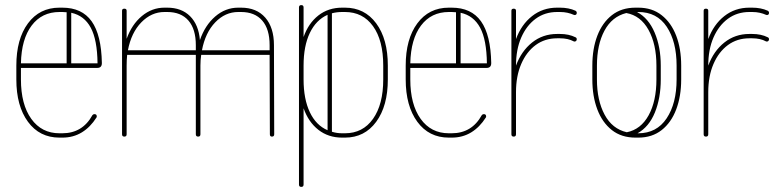

<svg xmlns="http://www.w3.org/2000/svg" viewBox="-20 -535 3058 752"><path d="M358 -75Q334 -37 300.5 -16.5Q267 4 224 4H213Q135 4 89.5 -58Q44 -120 44 -224V-278Q44 -382 89.5 -443.5Q135 -505 213 -505H224Q301 -505 339 -451.5Q377 -398 379 -288Q379 -269 361 -269H62V-224Q62 -126 102.5 -69.5Q143 -13 213 -13H224Q303 -13 342 -84Q345 -88 350 -88Q359 -88 359 -79Q359 -76 358 -75ZM213 -488Q144 -488 104 -435Q64 -382 62 -287H241V-487Q233 -488 224 -488ZM362 -287Q361 -379 335.5 -426.5Q310 -474 259 -485V-287Z M476 -9Q476 0 467 0Q458 0 458 -9V-493Q458 -501 467 -501Q476 -501 476 -493V-383Q496 -439 535.5 -472Q575 -505 624 -505H635Q691 -505 724.5 -471.5Q758 -438 763 -378Q783 -436 823 -470.5Q863 -505 913 -505H924Q985 -505 1019 -466Q1053 -427 1053 -358L1054 -9Q1054 0 1045 0Q1037 0 1037 -9L1036 -320H768Q765 -300 765 -278V-9Q765 0 756 0Q747 0 747 -9V-320H478Q476 -300 476 -278ZM913 -488Q862 -488 823 -447.5Q784 -407 771 -338H1036V-358Q1036 -421 1007 -454.5Q978 -488 924 -488ZM624 -488Q573 -488 533.5 -447.5Q494 -407 481 -338H747V-358Q747 -421 718 -454.5Q689 -488 635 -488Z M1169 188Q1169 197 1160 197Q1151 197 1151 188V-506Q1151 -515 1160 -515Q1169 -515 1169 -506V-390Q1188 -444 1227 -474.5Q1266 -505 1320 -505H1331Q1408 -505 1453.5 -443.5Q1499 -382 1499 -278V-224Q1499 -120 1453.5 -58Q1408 4 1331 4H1320Q1266 4 1227 -26.5Q1188 -57 1169 -111ZM1481 -278Q1481 -377 1441 -432.5Q1401 -488 1331 -488H1320Q1299 -488 1280 -483V-19Q1299 -13 1320 -13H1331Q1401 -13 1441 -69.5Q1481 -126 1481 -224ZM1169 -224Q1169 -147 1193.5 -95.5Q1218 -44 1263 -25V-477Q1218 -457 1193.5 -406Q1169 -355 1169 -278Z M1883 -75Q1859 -37 1825.5 -16.5Q1792 4 1749 4H1738Q1660 4 1614.5 -58Q1569 -120 1569 -224V-278Q1569 -382 1614.5 -443.5Q1660 -505 1738 -505H1749Q1826 -505 1864 -451.5Q1902 -398 1904 -288Q1904 -269 1886 -269H1587V-224Q1587 -126 1627.5 -69.5Q1668 -13 1738 -13H1749Q1828 -13 1867 -84Q1870 -88 1875 -88Q1884 -88 1884 -79Q1884 -76 1883 -75ZM1738 -488Q1669 -488 1629 -435Q1589 -382 1587 -287H1766V-487Q1758 -488 1749 -488ZM1887 -287Q1886 -379 1860.5 -426.5Q1835 -474 1784 -485V-287Z M2001 -9Q2001 0 1992 0Q1983 0 1983 -9V-493Q1983 -501 1992 -501Q2001 -501 2001 -493V-382Q2022 -439 2064 -472Q2106 -505 2162 -505H2173Q2190 -505 2205.5 -502Q2221 -499 2234 -493Q2239 -490 2239 -485Q2239 -479 2235 -477Q2231 -475 2227 -477Q2216 -482 2202.5 -485Q2189 -488 2173 -488H2162Q2114 -488 2078 -461.5Q2042 -435 2021.5 -388Q2001 -341 2001 -278Q2022 -335 2064 -368.5Q2106 -402 2162 -402H2173Q2208 -402 2234 -389Q2239 -387 2239 -381Q2239 -376 2235 -373.5Q2231 -371 2227 -373Q2216 -379 2202.5 -382Q2189 -385 2173 -385H2162Q2114 -385 2078 -358.5Q2042 -332 2021.5 -284.5Q2001 -237 2001 -174Z M2300 -278Q2300 -344 2319.5 -395Q2339 -446 2376.5 -475.5Q2414 -505 2469 -505H2480Q2534 -505 2571.5 -475.5Q2609 -446 2628.5 -395Q2648 -344 2648 -278V-224Q2648 -158 2628.5 -106.5Q2609 -55 2571.5 -25.5Q2534 4 2480 4H2469Q2414 4 2376.5 -25.5Q2339 -55 2319.5 -106.5Q2300 -158 2300 -224ZM2568 -224Q2568 -151 2545 -94.5Q2522 -38 2477 -13H2480Q2552 -13 2591 -71.5Q2630 -130 2630 -224V-278Q2630 -372 2591.5 -430Q2553 -488 2480 -488H2475Q2520 -464 2544 -407.5Q2568 -351 2568 -278ZM2318 -278V-224Q2318 -142 2348 -86Q2378 -30 2435 -17Q2490 -28 2520.5 -83.5Q2551 -139 2551 -224V-278Q2551 -362 2520 -418Q2489 -474 2433 -484Q2377 -470 2347.5 -415Q2318 -360 2318 -278Z M2754 -9Q2754 0 2745 0Q2736 0 2736 -9V-493Q2736 -501 2745 -501Q2754 -501 2754 -493V-382Q2775 -439 2817 -472Q2859 -505 2915 -505H2926Q2943 -505 2958.5 -502Q2974 -499 2987 -493Q2992 -490 2992 -485Q2992 -479 2988 -477Q2984 -475 2980 -477Q2969 -482 2955.5 -485Q2942 -488 2926 -488H2915Q2867 -488 2831 -461.5Q2795 -435 2774.5 -388Q2754 -341 2754 -278Q2775 -335 2817 -368.5Q2859 -402 2915 -402H2926Q2961 -402 2987 -389Q2992 -387 2992 -381Q2992 -376 2988 -373.5Q2984 -371 2980 -373Q2969 -379 2955.5 -382Q2942 -385 2926 -385H2915Q2867 -385 2831 -358.5Q2795 -332 2774.5 -284.5Q2754 -237 2754 -174Z"/></svg>

Font: Libertine Sup Thin
Style: Regular
Weight: 100
Designer: Bastien Sozeau
Foundry: NBR — Bastien Sozeau
Version: Version 2.003; ttfautohint (v1.8.4.7-5d5b);gftools[0.9.33]